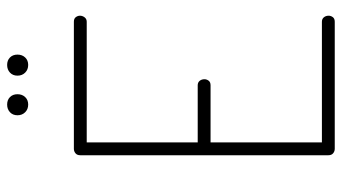

<svg xmlns="http://www.w3.org/2000/svg" viewBox="-230 -728 958 538"><g transform="rotate(-90 249.0 -459.0)"><path d="M101 0Q94 0 88.5 -4.5Q83 -9 83 -18V-713Q83 -722 88.5 -726.5Q94 -731 101 -731H457Q466 -731 470 -725.5Q474 -720 474 -714Q474 -707 469.5 -701Q465 -695 457 -695H119V-384H279Q287 -384 291.5 -378.5Q296 -373 296 -365Q296 -359 292 -353.5Q288 -348 279 -348H119V-36H457Q465 -36 469.5 -30.5Q474 -25 474 -17Q474 -11 470 -5.5Q466 0 457 0ZM336 -859Q323 -859 314.5 -867.5Q306 -876 306 -889Q306 -902 314.5 -910Q323 -918 336 -918Q349 -918 357 -910Q365 -902 365 -889Q365 -876 357 -867.5Q349 -859 336 -859ZM225 -859Q212 -859 203.5 -867.5Q195 -876 195 -889Q195 -902 203.5 -910Q212 -918 225 -918Q238 -918 246 -910Q254 -902 254 -889Q254 -876 246 -867.5Q238 -859 225 -859Z"/></g></svg>

Font: Dosis ExtraLight ExtraLight
Style: Regular
Weight: 250
Version: Version 3.001; ttfautohint (v1.8.2)